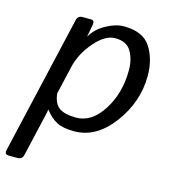

<svg xmlns="http://www.w3.org/2000/svg" viewBox="-132 -607 787 889"><g transform="rotate(15 261.0 -163.0)"><path d="M-7.3 195.3Q-29.3 195.3 -24.4 173.3L128.9 -490.7Q133.8 -512.7 155.8 -512.7H196.8Q214.8 -512.7 210.9 -490.7L200.2 -432.1H201.2Q222.7 -470.7 268.1 -495.8Q313.5 -521 352.5 -521Q445.3 -521 481.7 -464.1Q518.1 -407.2 518.1 -327.6Q518.1 -203.1 439.5 -97.4Q360.8 8.3 254.4 8.3Q200.2 8.3 169.9 -8.1Q139.6 -24.4 114.7 -57.6H113.8Q111.8 -43.9 107.9 -27.8L61.5 173.3Q56.6 195.3 34.7 195.3ZM134.3 -141.6Q139.2 -92.8 166 -74Q192.9 -55.2 247.6 -55.2Q321.8 -55.2 374.5 -137.9Q427.2 -220.7 427.2 -331.1Q427.2 -381.8 405.3 -419.7Q383.3 -457.5 328.1 -457.5Q280.3 -457.5 230.7 -400.1Q181.2 -342.8 166 -278.3Z"/></g></svg>

Font: Istok Web
Style: BoldItalic
Weight: 700
Italic angle: -13°
Designer: Andrey V. Panov
Foundry: Andrey V. Panov
Version: Version 1.0.2g